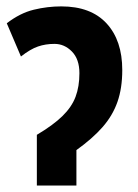

<svg xmlns="http://www.w3.org/2000/svg" viewBox="-20 -575 428 595"><path d="M169.9 -555.2Q261.7 -555.2 310.3 -502.4Q358.9 -449.7 358.9 -357.9Q358.9 -301.8 344 -259.3Q329.1 -216.8 297.9 -181.2Q266.6 -145.5 216.8 -109.9V0H94.2V-157.2Q144.5 -187 173.3 -215.1Q202.1 -243.2 214.1 -274.9Q226.1 -306.6 226.1 -348.1Q226.1 -391.6 202.9 -415.3Q179.7 -439 148.9 -439Q121.1 -439 97.7 -430.9Q74.2 -422.9 44.9 -399.9L1 -502.9Q42.5 -534.7 84.7 -544.9Q127 -555.2 169.9 -555.2Z"/></svg>

Font: Open Sans Condensed
Style: Bold
Weight: 700
Width: 3
Designer: Monotype Design Team
Foundry: Monotype Imaging Inc.
Version: Version 3.003; ttfautohint (v1.8.4)